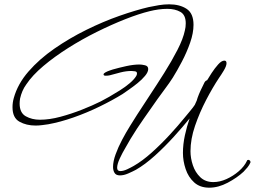

<svg xmlns="http://www.w3.org/2000/svg" viewBox="-20 -671 1181 890"><path d="M950 199Q907 199 880 174.5Q853 150 840.5 112.5Q828 75 828 38Q828 -2 837 -43.5Q846 -85 859 -122Q829 -85 786.5 -38Q744 9 698 50.5Q652 92 610 116Q595 124 574.5 133Q554 142 536 142Q518 142 511 130.5Q504 119 504 103Q504 77 516 44Q528 11 546 -23Q564 -57 583 -87.5Q602 -118 616 -140Q639 -176 672.5 -226.5Q706 -277 741 -332.5Q776 -388 802.5 -439.5Q829 -491 837 -530Q841 -545 841 -563Q841 -602 816 -616Q791 -630 756 -630Q735 -630 714 -627Q693 -624 673 -619Q624 -607 560.5 -582Q497 -557 428.5 -523Q360 -489 296 -448.5Q232 -408 181 -365Q130 -322 102 -280Q91 -265 84 -248.5Q77 -232 73 -214Q72 -208 71.5 -202Q71 -196 71 -191Q71 -148 99.5 -132Q128 -116 165 -116Q209 -116 259.5 -129.5Q310 -143 359.5 -162.5Q409 -182 447 -201Q463 -209 486.5 -222.5Q510 -236 535.5 -252Q561 -268 581.5 -285.5Q602 -303 611 -318Q613 -321 614 -324Q615 -327 615 -331Q615 -339 605.5 -340.5Q596 -342 590 -342Q565 -342 539.5 -335.5Q514 -329 489 -322Q485 -321 480 -320.5Q475 -320 470 -320Q460 -320 460 -326Q460 -331 469.5 -336Q479 -341 489.5 -344.5Q500 -348 503 -349Q531 -357 565 -364.5Q599 -372 627 -372Q637 -372 652 -368.5Q667 -365 667 -351Q667 -337 652.5 -319.5Q638 -302 617.5 -285.5Q597 -269 577.5 -255.5Q558 -242 548 -235Q501 -206 441.5 -177Q382 -148 320.5 -126.5Q259 -105 204 -95Q190 -93 175 -91Q160 -89 145 -89Q102 -89 70 -107Q38 -125 38 -174Q38 -196 44 -217Q62 -282 112 -339.5Q162 -397 232 -445.5Q302 -494 380 -532.5Q458 -571 533.5 -597.5Q609 -624 669 -638Q692 -643 716.5 -647Q741 -651 764 -651Q813 -651 845 -630Q877 -609 877 -556Q877 -518 861.5 -473.5Q846 -429 823.5 -386Q801 -343 781 -311Q765 -286 746.5 -261.5Q728 -237 711 -213Q679 -167 646.5 -121Q614 -75 585 -27Q577 -12 562 13Q547 38 535 64Q523 90 523 107Q523 122 538 122Q552 122 570 113.5Q588 105 600 98Q640 75 683.5 36Q727 -3 767 -46.5Q807 -90 836 -126Q845 -137 860.5 -155.5Q876 -174 883 -185Q885 -189 887.5 -195Q890 -201 892 -205Q893 -208 894 -211.5Q895 -215 896 -218Q902 -235 910 -252Q918 -269 926 -285Q928 -290 931.5 -294Q935 -298 940 -299Q947 -311 961 -332.5Q975 -354 991 -372Q1007 -390 1020 -390Q1030 -390 1030 -378Q1030 -365 1017 -343.5Q1004 -322 996 -311Q966 -266 935.5 -207.5Q905 -149 884 -87.5Q863 -26 863 30Q863 62 874 95Q885 128 908.5 150.5Q932 173 969 173Q999 173 1030 159Q1061 145 1087 122.5Q1113 100 1125 74Q1126 70 1131 70Q1134 70 1137.5 72.5Q1141 75 1141 80V82Q1136 94 1127 105Q1118 116 1109 125Q1079 153 1035.5 176Q992 199 950 199Z"/></svg>

Font: Sassy Frass
Style: Regular
Weight: 400
Designer: Robert E. Leuschke
Foundry: Robert E. Leuschke
Version: Version 1.010; ttfautohint (v1.8.3)